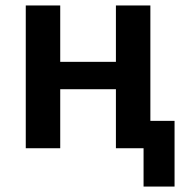

<svg xmlns="http://www.w3.org/2000/svg" viewBox="-20 -542 677 702"><path d="M504.9 140.1V0H403.8V-215.8H200.2V0H74.2V-522H200.2V-315.9H403.8V-522H529.8V-100.1H618.2V140.1Z"/></svg>

Font: Anuphan SemiBold
Style: Bold
Weight: 600
Designer: Mike Abbink, Paul van der Laan, Pieter van Rosmalen, Mint Tantisuwanna
Foundry: Bold Monday; Cadson Demak
Version: Version 3.002;hotconv 1.0.109;makeotfexe 2.5.65596